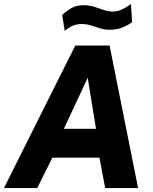

<svg xmlns="http://www.w3.org/2000/svg" viewBox="-35 -954 778 974"><path d="M-15 0 347 -723H521L665.5 0H498.5L469.5 -154H230.5L154 0ZM289 -300.5H452L410 -559.5ZM293 -798 280.5 -878Q302.5 -898.5 327.5 -913Q352.5 -927.5 389 -927.5Q417.5 -927.5 442.8 -919.5Q468 -911.5 491 -903.5Q514 -895.5 536.5 -895.5Q563.5 -895.5 587.8 -908Q612 -920.5 629.5 -933.5L635 -841.5Q616.5 -827 586.8 -815Q557 -803 523 -803Q495 -803 472.5 -810.2Q450 -817.5 427.8 -824.8Q405.5 -832 379.5 -832Q354.5 -832 336 -824.2Q317.5 -816.5 293 -798Z"/></svg>

Font: Public Sans Thin ExtraBold
Style: Italic
Weight: 800
Italic angle: -8°
Version: Version 2.001